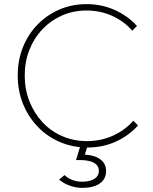

<svg xmlns="http://www.w3.org/2000/svg" viewBox="-20 -706 743 932"><path d="M405 10Q333 10 271 -16.5Q209 -43 163 -91Q117 -139 91.5 -202.5Q66 -266 66 -339Q66 -413 91 -476Q116 -539 161.5 -586Q207 -633 268 -659.5Q329 -686 400 -686Q473 -686 536 -658Q599 -630 645 -580L622 -557Q582 -603 524.5 -629Q467 -655 400 -655Q336 -655 281.5 -631Q227 -607 186 -564Q145 -521 122.5 -463.5Q100 -406 100 -339Q100 -272 123 -214Q146 -156 186.5 -112.5Q227 -69 282.5 -45Q338 -21 402 -21Q470 -21 528.5 -47.5Q587 -74 627 -120L650 -97Q605 -47 542 -18.5Q479 10 405 10ZM378 206Q349 206 319.5 195.5Q290 185 267 166L293 144Q309 159 331 167.5Q353 176 378 176Q417 176 438.5 162Q460 148 460 123Q460 98 436.5 84.5Q413 71 369 71H349L373 -8H408L387 61L373 44Q432 44 463.5 65Q495 86 495 124Q495 163 464.5 184.5Q434 206 378 206Z"/></svg>

Font: Outfit Thin
Style: Regular
Weight: 100
Designer: Rodrigo Fuenzalida
Foundry: fragTYPE
Version: Version 1.000